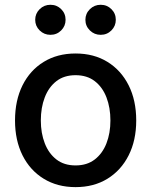

<svg xmlns="http://www.w3.org/2000/svg" viewBox="-20 -767 629 799"><path d="M294.4 11.7Q218.8 11.7 161.9 -23.2Q105 -58.1 73.7 -120.6Q42.5 -183.1 42.5 -265.6Q42.5 -349.1 73.7 -411.9Q105 -474.6 161.9 -509.5Q218.8 -544.4 294.4 -544.4Q370.6 -544.4 427.2 -509.5Q483.9 -474.6 515.4 -411.9Q546.9 -349.1 546.9 -265.6Q546.9 -183.1 515.4 -120.6Q483.9 -58.1 427.2 -23.2Q370.6 11.7 294.4 11.7ZM294.4 -78.6Q342.3 -78.6 374.5 -103.5Q406.7 -128.4 423.1 -170.7Q439.5 -212.9 439.5 -265.6Q439.5 -318.8 423.1 -361.6Q406.7 -404.3 374.5 -429.2Q342.3 -454.1 294.4 -454.1Q246.6 -454.1 214.6 -429.2Q182.6 -404.3 166.3 -361.8Q149.9 -319.3 149.9 -265.6Q149.9 -212.9 166.3 -170.7Q182.6 -128.4 214.6 -103.5Q246.6 -78.6 294.4 -78.6ZM398.9 -622.1Q372.6 -622.1 354 -640.4Q335.4 -658.7 335.4 -684.6Q335.4 -710.4 354 -728.8Q372.6 -747.1 398.9 -747.1Q425.3 -747.1 443.6 -729Q461.9 -710.9 461.9 -684.6Q461.9 -658.7 443.6 -640.4Q425.3 -622.1 398.9 -622.1ZM189.9 -622.1Q163.6 -622.1 145 -640.4Q126.5 -658.7 126.5 -684.6Q126.5 -710.4 145 -728.8Q163.6 -747.1 189.9 -747.1Q216.3 -747.1 234.6 -729Q252.9 -710.9 252.9 -684.6Q252.9 -658.7 234.6 -640.4Q216.3 -622.1 189.9 -622.1Z"/></svg>

Font: Inter 20pt Medium
Style: Regular
Weight: 500
Version: Version 4.001;git-66647c0bb